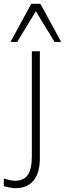

<svg xmlns="http://www.w3.org/2000/svg" viewBox="-71 -769 341 1007"><path d="M9 218Q-1 218 -20.5 214.5Q-40 211 -51 207V167Q-40 171 -23 175Q-6 179 7 179Q54 179 75 148Q96 117 96 51V-500H138V60Q138 138 105 178Q72 218 9 218ZM-16 -549 93 -749H141L250 -549H215L117 -710L19 -549Z"/></svg>

Font: Mulish ExtraLight
Style: Regular
Weight: 200
Designer: Vernon Adams
Foundry: Vernon Adams
Version: Version 3.603